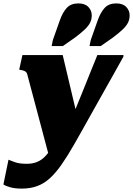

<svg xmlns="http://www.w3.org/2000/svg" viewBox="-63 -867 783 1130"><path d="M235 88 312 -5 401 -142 306 -543H69L50 -457L60 -455Q73 -453 80.5 -449.5Q88 -446 91.5 -441.5Q95 -437 97 -431ZM336 -114 256 -32Q243 -2 227.5 22Q212 46 192.5 63Q173 80 149 88.5Q125 97 94 97Q49 97 23 87Q-3 77 -13 73L-43 219Q-31 227 -3.5 235Q24 243 65 243Q115 243 155 228.5Q195 214 229.5 183Q264 152 299 102Q334 52 374 -18Q399 -61 426 -110Q453 -159 482.5 -211Q512 -263 542 -317Q572 -371 603 -425.5Q634 -480 663 -533L664 -543H510Q488 -489 466.5 -435.5Q445 -382 423.5 -328.5Q402 -275 380 -221.5Q358 -168 336 -114ZM289 -747Q305 -793 329.5 -820Q354 -847 398 -847Q437 -847 457 -826Q477 -805 477 -777Q477 -754 468 -735Q459 -716 438 -695.5Q417 -675 380 -647L307 -596H241L248 -631ZM512 -747Q528 -793 552.5 -820Q577 -847 621 -847Q660 -847 680 -826Q700 -805 700 -777Q700 -754 691 -735Q682 -716 661 -695.5Q640 -675 603 -647L530 -596H464L471 -631Z"/></svg>

Font: Roboto Serif Black
Style: Italic
Weight: 900
Italic angle: -10°
Version: Version 1.008